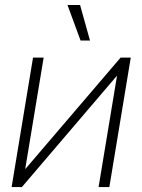

<svg xmlns="http://www.w3.org/2000/svg" viewBox="-20 -755 575 775"><path d="M421.4 0H377.9L452.1 -447.8H450.7L68.4 0H26.9L113.3 -522.5H156.2L82 -74.2H83.5L466.8 -522.5H507.8ZM305.2 -591.3 252.4 -734.9H303.2L343.3 -591.3Z"/></svg>

Font: Inter 28pt ExtraLight
Style: Italic
Weight: 250
Italic angle: -9.3988°
Designer: Rasmus Andersson
Foundry: rsms
Version: Version 4.001;git-66647c0bb